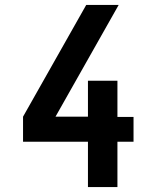

<svg xmlns="http://www.w3.org/2000/svg" viewBox="-20 -755 640 775"><path d="M335 0V-183H73V-284L328 -735H459L204 -284H335V-429H454V-283H519V-183H454V0Z"/></svg>

Font: Iosevka Custom Extended
Style: Bold
Weight: 700
Width: 7
Monospace: yes
Designer: Belleve Invis
Foundry: Belleve Invis
Version: Version 11.2.4; ttfautohint (v1.8.4)